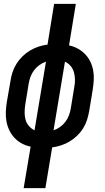

<svg xmlns="http://www.w3.org/2000/svg" viewBox="-20 -755 540 990"><path d="M102 215 138 1Q113 -4 92 -15.5Q71 -27 55 -44Q39 -61 28.5 -82.5Q18 -104 13.5 -128Q9 -152 10 -177Q11 -202 15 -228L34 -337Q37 -360 44.5 -382.5Q52 -405 65 -426Q78 -447 96 -464.5Q114 -482 135 -494.5Q156 -507 178.5 -514.5Q201 -522 225 -525L259 -735H371L336 -521Q360 -516 381 -504.5Q402 -493 418.5 -476Q435 -459 445.5 -437.5Q456 -416 460.5 -392Q465 -368 463.5 -343Q462 -318 458 -292L440 -183Q436 -160 429 -137.5Q422 -115 409 -94Q396 -73 378 -55.5Q360 -38 339 -25.5Q318 -13 295 -5.5Q272 2 249 5L214 215ZM158 -83 217 -437Q199 -431 183 -419.5Q167 -408 155.5 -392.5Q144 -377 137.5 -359.5Q131 -342 128 -324L110 -214Q107 -194 107 -174.5Q107 -155 112 -137Q117 -119 129.5 -105Q142 -91 158 -83ZM256 -83Q274 -89 290 -100.5Q306 -112 317.5 -127.5Q329 -143 335.5 -160.5Q342 -178 345 -196L363 -306Q367 -326 366.5 -345.5Q366 -365 361 -383Q356 -401 344 -415Q332 -429 315 -437Z"/></svg>

Font: Iosevka Term Curly
Style: Bold Italic
Weight: 700
Italic angle: -9°
Designer: Belleve Invis
Foundry: Belleve Invis
Version: Version 32.3.0